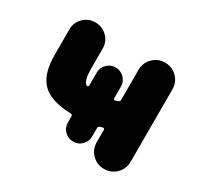

<svg xmlns="http://www.w3.org/2000/svg" viewBox="-117 -696 862 824"><g transform="rotate(30 314.0 -284.0)"><path d="M370.1 -305.7Q370.1 -301.8 373 -299.8Q376 -297.9 379.9 -298.8Q383.8 -299.8 390.6 -302.7Q399.4 -305.7 399.4 -315.4V-462.9Q399.4 -498 423.8 -522.5Q448.2 -546.9 483.4 -546.9Q518.6 -546.9 543 -522.5Q567.4 -498 567.4 -462.9V-104.5Q567.4 -69.3 543 -44.9Q518.6 -20.5 483.4 -20.5Q448.2 -20.5 423.8 -44.9Q399.4 -69.3 399.4 -104.5V-165Q399.4 -168.9 396.5 -170.9Q393.6 -172.9 389.6 -171.9Q385.7 -169.9 379.9 -168.9Q370.1 -167 370.1 -157.2V-115.2Q370.1 -90.8 352.5 -73.2Q335 -55.7 310.1 -55.7Q285.2 -55.7 267.6 -73.2Q250 -90.8 250 -115.2V-145.5Q250 -155.3 240.2 -155.3Q144.5 -158.2 101.6 -198.2Q55.7 -240.2 55.7 -338.9V-464.8Q55.7 -499 79.6 -522.9Q103.5 -546.9 138.2 -546.9Q172.9 -546.9 196.8 -522.9Q220.7 -499 220.7 -464.8V-369.1Q220.7 -324.2 228.5 -308.6Q232.4 -297.9 241.2 -293Q244.1 -291 247.1 -293.5Q250 -295.9 250 -299.8V-363.3Q250 -387.7 267.6 -405.3Q285.2 -422.9 310.1 -422.9Q335 -422.9 352.5 -405.3Q370.1 -387.7 370.1 -363.3Z"/></g></svg>

Font: Gen Jyuu GothicX Heavy
Style: Bold
Weight: 900
Designer: [Source Han Sans]
Ryoko NISHIZUKA  (kana & ideographs); Paul D. Hunt (Latin, Greek & Cyrillic); Wenlong ZHANG  (bopomofo
Version: Version 1.002.20150607